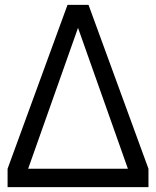

<svg xmlns="http://www.w3.org/2000/svg" viewBox="-20 -765 638 785"><path d="M11 -75 256 -745H342L587 -75V0H11ZM59 -75H539L515 -41L287 -685H311L83 -41Z"/></svg>

Font: Trafiko Sans Variable
Style: Regular
Weight: 400
Designer: Gumpita Rahayu / Trafiko
Foundry: Tokotype / Trafiko
Version: Version 0.001;FEAKit 1.0